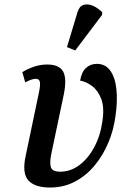

<svg xmlns="http://www.w3.org/2000/svg" viewBox="-20 -830 567 860"><path d="M204 10Q136 10 107 -22Q78 -54 95 -132L153 -409Q161 -445 159 -461Q157 -477 140 -477Q131 -477 119.5 -473Q108 -469 93 -461L80 -507Q103 -521 131.5 -531Q160 -541 191 -541Q245 -541 262.5 -510Q280 -479 266 -408L209 -137Q202 -101 208 -81Q214 -61 250 -61Q296 -61 335.5 -90.5Q375 -120 402.5 -171.5Q430 -223 439 -289Q448 -350 433 -388Q418 -426 392 -445Q366 -464 339 -469Q345 -507 365 -525.5Q385 -544 414 -544Q452 -544 474 -513.5Q496 -483 501.5 -429.5Q507 -376 497 -308Q489 -248 465.5 -191.5Q442 -135 404.5 -89.5Q367 -44 316.5 -17Q266 10 204 10ZM317 -604 280 -619 327 -775Q335 -802 354 -808Q373 -814 395.5 -804.5Q418 -795 438 -775L437 -763Z"/></svg>

Font: Noto Serif ExtraCondensed SemiBold
Style: Italic
Weight: 600
Width: 2
Italic angle: -12°
Designer: Monotype Design Team
Foundry: Monotype Imaging Inc.
Version: Version 2.013